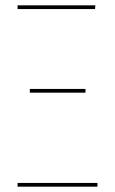

<svg xmlns="http://www.w3.org/2000/svg" viewBox="-20 -701 431 721"><path d="M337 -667H46V-681H338ZM301 -353H92V-367H301ZM346 0H46V-14H346Z"/></svg>

Font: Fira Sans Compressed Hair
Style: Regular
Weight: 100
Width: 1
Designer: bBox Type GmbH & Carrois Corporate GbR & Edenspiekermann AG
Foundry: bBox Type GmbH & Carrois Corporate GbR & Edenspiekermann AG
Version: Version 4.301